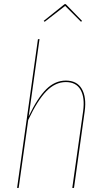

<svg xmlns="http://www.w3.org/2000/svg" viewBox="-20 -924 516 944"><path d="M199.7 -816.9 194.8 -821.3 297.9 -903.8H303.2L383.3 -821.3L378.4 -816.9L300.3 -895ZM303.7 -527.8Q358.4 -527.8 382.1 -487.1Q405.8 -446.3 396.5 -377.4L343.8 0H335.4L388.7 -377Q397.9 -443.8 376.2 -482.2Q354.5 -520.5 303.7 -520.5Q252 -520.5 208 -475.6Q164.1 -430.7 118.7 -334L71.8 0H64L166.5 -731L174.3 -731.9L121.1 -352.1Q164.6 -442.9 207.5 -485.4Q250.5 -527.8 303.7 -527.8Z"/></svg>

Font: Fira Sans Compressed Eight
Style: Italic
Weight: 100
Width: 3
Italic angle: -8°
Designer: Carrois Corporate & Edenspiekermann AG
Foundry: Carrois Corporate GbR & Edenspiekermann AG
Version: Version 4.203;PS 004.203;hotconv 1.0.88;makeotf.lib2.5.64775